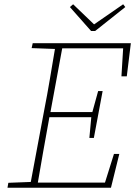

<svg xmlns="http://www.w3.org/2000/svg" viewBox="-20 -878 632 898"><path d="M128 -653 133 -676H592L573 -521H548L556 -652H271L216 -354H412L439 -452H460L419 -233H398L407 -330H211L208 -313Q195 -241 182 -168.5Q169 -96 157 -24H471L513 -158H538L499 0H15L19 -23L124 -27L187 -364Q201 -435 213 -506.5Q225 -578 237 -649ZM322 -858 420 -764 556 -858 566 -845 425 -733H406L307 -845Z"/></svg>

Font: Source Serif 4 SmText ExtraLight
Style: Italic
Weight: 200
Italic angle: -12°
Designer: Frank Grießhammer
Foundry: Adobe
Version: Version 4.005;hotconv 1.1.0;makeotfexe 2.6.0